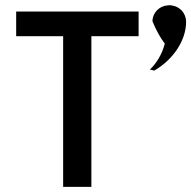

<svg xmlns="http://www.w3.org/2000/svg" viewBox="-20 -738 745 748"><path d="M622 -568C611 -524 587 -489 564 -467C568 -466 574 -465 581 -463C654 -505 705 -580 705 -653C705 -686 681 -713 648 -717C643 -718 638 -718 633 -717H632C600 -714 574 -688 574 -655C588 -620 606 -589 622 -568ZM43 -693V-597H226V-10H336V-597H520V-693Z"/></svg>

Font: Bluebird
Style: Li
Weight: 300
Designer: Jasper
Foundry: Cannot Into Space Fonts
Version: Version 0.98